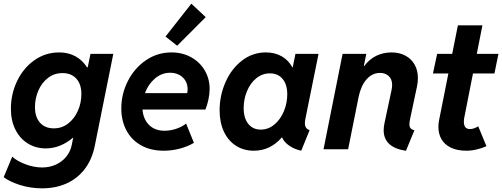

<svg xmlns="http://www.w3.org/2000/svg" viewBox="-27 -818 2753 1052"><path d="M-6.8 152.8 40 40.5Q65.9 64.5 112.5 82Q159.2 99.6 204.1 99.6Q243.7 99.6 277.8 84.5Q312 69.3 335.2 41.5Q358.4 13.7 366.2 -23.9L374 -63.5H372.6Q340.3 -35.6 302.7 -20.3Q265.1 -4.9 223.6 -4.9Q169.4 -4.9 126 -31.5Q82.5 -58.1 57.6 -107.4Q32.7 -156.7 32.7 -222.2Q32.7 -302.7 66.7 -373.8Q100.6 -444.8 161.1 -487.8Q221.7 -530.8 297.9 -530.8Q347.2 -530.8 386.2 -509.5Q425.3 -488.3 449.7 -449.2H453.6L468.8 -522.9H593.8L492.2 -18.1Q476.6 58.1 435.8 110.1Q395 162.1 335.7 188Q276.4 213.9 204.1 213.9Q140.1 213.9 82.5 195.6Q24.9 177.2 -6.8 152.8ZM418.9 -302.2Q418.9 -356.4 391.4 -387Q363.8 -417.5 315.4 -417.5Q270.5 -417.5 236.1 -391.1Q201.7 -364.7 183.1 -321.8Q164.6 -278.8 164.6 -231Q164.6 -176.8 192.1 -145.8Q219.7 -114.7 268.1 -114.7Q312.5 -114.7 346.9 -141.6Q381.3 -168.5 400.1 -211.7Q418.9 -254.9 418.9 -302.2Z M637.7 -224.6Q637.7 -303.2 673.6 -374Q709.5 -444.8 772.5 -487.8Q835.4 -530.8 912.6 -530.8Q972.7 -530.8 1020.5 -504.2Q1068.4 -477.5 1095 -431.9Q1121.6 -386.2 1121.6 -331.1Q1121.6 -303.2 1115 -272.5Q1108.4 -241.7 1098.6 -217.8H753.9Q757.8 -165 789.8 -133.3Q821.8 -101.6 874.5 -101.6Q907.2 -101.6 939.7 -112.8Q972.2 -124 992.7 -141.1L1035.6 -35.2Q1000 -14.6 957 -3.4Q914.1 7.8 870.1 7.8Q798.8 7.8 746.3 -21.5Q693.8 -50.8 665.8 -103.3Q637.7 -155.8 637.7 -224.6ZM998.5 -307.6Q1001 -317.4 1001 -329.1Q1001 -355.5 988.8 -376Q976.6 -396.5 954.6 -408Q932.6 -419.4 905.3 -419.4Q858.9 -419.4 822 -387.9Q785.2 -356.4 767.1 -307.6ZM879.9 -617.7 1021.5 -797.9 1100.1 -724.1 943.8 -567.4Z M1176.3 -213.4Q1176.3 -294.4 1208.5 -367.7Q1240.7 -440.9 1298.6 -485.8Q1356.4 -530.8 1429.7 -530.8Q1479.5 -530.8 1516.8 -509.3Q1554.2 -487.8 1575.2 -448.7H1576.7L1591.8 -522.9H1718.3L1646.5 -168Q1643.6 -153.3 1643.6 -142.1Q1643.6 -127.9 1649.7 -118.7Q1655.8 -109.4 1669.4 -105L1623.5 7.8Q1585.4 -0.5 1557.1 -20.3Q1528.8 -40 1518.6 -65.4H1517.6Q1454.1 7.8 1363.8 7.8Q1308.6 7.8 1266.1 -19.3Q1223.6 -46.4 1200 -96.4Q1176.3 -146.5 1176.3 -213.4ZM1546.9 -300.8Q1546.9 -355 1521.5 -385.5Q1496.1 -416 1452.1 -416Q1410.2 -416 1377.4 -389.4Q1344.7 -362.8 1326.4 -318.8Q1308.1 -274.9 1308.1 -225.6Q1308.1 -170.9 1333.3 -139.4Q1358.4 -107.9 1401.9 -107.9Q1442.9 -107.9 1476.1 -135.5Q1509.3 -163.1 1528.1 -207.8Q1546.9 -252.4 1546.9 -300.8Z M2075.2 -104.5Q2075.2 -122.6 2079.6 -143.1L2118.2 -323.7Q2121.6 -341.8 2121.6 -351.6Q2121.6 -383.8 2103 -401.1Q2084.5 -418.5 2055.2 -418.5Q2012.7 -418.5 1981.7 -383.5Q1950.7 -348.6 1938 -287.6L1880.4 0H1745.6L1850.1 -522.9H1980L1966.3 -455.6H1968.3Q1996.1 -493.2 2034.2 -512Q2072.3 -530.8 2118.7 -530.8Q2161.1 -530.8 2193.8 -513.4Q2226.6 -496.1 2244.6 -464.4Q2262.7 -432.6 2262.7 -390.1Q2262.7 -367.2 2257.8 -344.2L2219.7 -164.6Q2216.3 -149.4 2216.3 -137.7Q2216.3 -122.6 2222.9 -115Q2229.5 -107.4 2243.7 -104.5L2197.3 8.3Q2075.2 -10.3 2075.2 -104.5Z M2375 -123Q2375 -139.6 2378.9 -160.2L2429.7 -415.5H2345.2L2368.2 -522.9H2450.7L2481.9 -679.2H2616.2L2585.4 -522.9H2704.1L2682.1 -415.5H2564.5L2517.1 -174.8Q2514.6 -164.1 2514.6 -150.9Q2514.6 -110.8 2547.9 -110.8Q2560.1 -110.8 2572.8 -115.7Q2585.4 -120.6 2593.3 -126L2638.2 -17.1Q2616.7 -6.8 2586.4 0.5Q2556.2 7.8 2529.3 7.8Q2478 7.8 2443.4 -9Q2408.7 -25.9 2391.8 -55.4Q2375 -85 2375 -123Z"/></svg>

Font: Reddit Sans Fudge
Style: Bold
Weight: 700
Italic angle: -11.25°
Designer: Stephen Hutchings
Version: Version 1.013